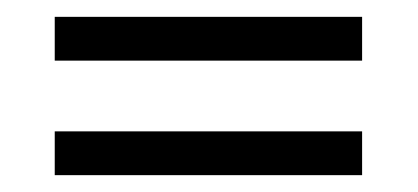

<svg xmlns="http://www.w3.org/2000/svg" viewBox="-20 -315 496 228"><path d="M45 -295H410V-243H45ZM45 -159H410V-107H45Z"/></svg>

Font: Genos Medium
Style: Regular
Weight: 500
Designer: Robert E. Leuschke
Foundry: Robert E. Leuschke
Version: Version 1.010; ttfautohint (v1.8.3)